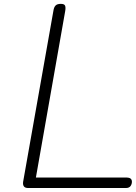

<svg xmlns="http://www.w3.org/2000/svg" viewBox="-20 -948 685 968"><path d="M123 0Q106.5 0 100.5 -8.2Q94.5 -16.5 96.5 -31L249.5 -895Q252 -911.5 260 -920Q268 -928.5 286.5 -928.5Q304.5 -928.5 308.2 -919.2Q312 -910 308.5 -891L161 -53H614Q632 -53 638.5 -47.5Q645 -42 645 -31.5Q645 -19.5 638 -9.8Q631 0 614 0Z"/></svg>

Font: Edu AU VIC WA NT Hand
Style: Regular
Weight: 400
Designer: Tina and Corey Anderson, Eben Sorkin, Mirko Velimirovic
Foundry: Google for Education
Version: Version 1.001